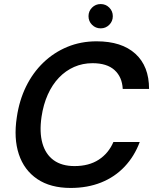

<svg xmlns="http://www.w3.org/2000/svg" viewBox="-20 -916 766 948"><path d="M329 12Q229 12 164 -32Q99 -76 73 -154.5Q47 -233 63 -337Q75 -420 108.5 -488.5Q142 -557 194 -607Q246 -657 312.5 -684.5Q379 -712 457 -712Q581 -712 648.5 -650.5Q716 -589 716 -477H586Q583 -536 545.5 -570Q508 -604 437 -604Q388 -604 346 -585.5Q304 -567 271 -532.5Q238 -498 216 -449Q194 -400 185 -339Q174 -263 189.5 -208.5Q205 -154 245 -125Q285 -96 348 -96Q419 -96 467.5 -127.5Q516 -159 540 -215H670Q644 -145 595.5 -93.5Q547 -42 479.5 -15Q412 12 329 12ZM477 -776Q452 -776 434.5 -793.5Q417 -811 417 -836Q417 -861 434.5 -878.5Q452 -896 477 -896Q502 -896 519.5 -878.5Q537 -861 537 -836Q537 -811 519.5 -793.5Q502 -776 477 -776Z"/></svg>

Font: DM Sans 10pt SemiBold
Style: Italic
Weight: 600
Italic angle: -10°
Version: Version 4.004;gftools[0.9.30]